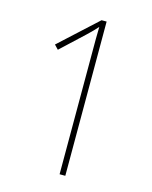

<svg xmlns="http://www.w3.org/2000/svg" viewBox="-108 -865 666 843"><g transform="rotate(15 225.5 -443.5)"><path d="M271 -93H245V-647Q245 -682 245 -708Q245 -734 246 -763Q235 -751 225 -740.5Q215 -730 202 -718L96 -619L78 -638L248 -794H271Z"/></g></svg>

Font: Noto Sans Kannada UI Condensed Thin
Style: Regular
Weight: 100
Width: 3
Designer: Jelle Bosma - Monotype Design Team
Foundry: Monotype Imaging Inc.
Version: Version 2.005; ttfautohint (v1.8.4.7-5d5b)